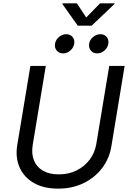

<svg xmlns="http://www.w3.org/2000/svg" viewBox="-20 -1125 784 1157"><path d="M330.6 11.7Q243.2 11.7 183.6 -22.7Q124 -57.1 97.9 -116.7Q71.8 -176.3 84 -251L163.1 -727.5H255.9L177.2 -252Q168.5 -198.7 184.6 -158.7Q200.7 -118.7 238.8 -96.4Q276.9 -74.2 334 -74.2Q394 -74.2 441.9 -98.1Q489.7 -122.1 520.8 -163.6Q551.8 -205.1 560.5 -258.3L638.2 -727.5H731L651.4 -244.6Q639.2 -169.4 595 -111.6Q550.8 -53.7 482.9 -21Q415 11.7 330.6 11.7ZM565.4 -803.2Q541.5 -803.2 527.3 -820.3Q513.2 -837.4 517.1 -861.3Q521 -885.3 541 -902.1Q561 -918.9 585 -918.9Q608.9 -918.9 622.8 -902.1Q636.7 -885.3 632.8 -861.3Q628.9 -837.4 609.1 -820.3Q589.4 -803.2 565.4 -803.2ZM359.9 -803.2Q335.9 -803.2 321.8 -820.3Q307.6 -837.4 311.5 -861.3Q315.4 -885.3 335.4 -902.1Q355.5 -918.9 379.4 -918.9Q403.3 -918.9 417.2 -902.1Q431.2 -885.3 427.2 -861.3Q423.3 -837.4 403.6 -820.3Q383.8 -803.2 359.9 -803.2ZM443.4 -1105 499.5 -1019.5 583 -1105H670.4L669.4 -1100.6L532.2 -970.2H448.7L356 -1100.6L356.9 -1105Z"/></svg>

Font: Inter Variable
Style: Italic
Weight: 400
Italic angle: -9.39999°
Designer: Rasmus Andersson
Foundry: rsms
Version: Version 4.001;git-9221beed3